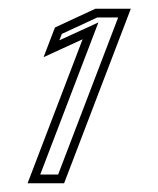

<svg xmlns="http://www.w3.org/2000/svg" viewBox="-20 -687 363 440"><path d="M43.2 -267H126.9L279.8 -667H198.6L105.9 -624L79.9 -556L169.3 -597ZM72.2 -287 205.5 -635.6 116 -594.6 121.7 -609.3 203 -647H250.8L113.2 -287Z"/></svg>

Font: Din Kursivschrift
Style: BreitGhost
Weight: 400
Version: Version 1.089